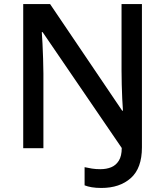

<svg xmlns="http://www.w3.org/2000/svg" viewBox="-20 -734 818 951"><path d="M482 197Q455 197 434.5 193.5Q414 190 399 184V94Q416 98 435.5 101Q455 104 477 104Q507 104 530.5 94.5Q554 85 568.5 62Q583 39 583 -1L191 -575H187Q189 -553 190.5 -517.5Q192 -482 193.5 -443Q195 -404 195 -370V0H95V-714H228L585 -186H589Q587 -210 585.5 -244Q584 -278 583 -315Q582 -352 582 -385V-714H683V-4Q683 99 628 148Q573 197 482 197Z"/></svg>

Font: Noto Sans Nag Mundari Medium
Style: Regular
Weight: 500
Version: Version 1.000